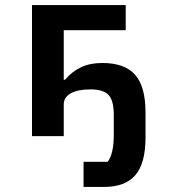

<svg xmlns="http://www.w3.org/2000/svg" viewBox="-20 -536 680 756"><path d="M309 101H404Q428 70 428 -5V-84Q428 -140 407.5 -162Q387 -184 336 -184Q286 -184 258.5 -168.5Q231 -153 231 -125V0H106V-516H475V-417H231V-222H236Q263 -254 298.5 -271Q334 -288 383 -288Q471 -288 512 -241.5Q553 -195 553 -93V5Q553 107 513 153.5Q473 200 390 200H309Z"/></svg>

Font: Writer SemiBold
Style: Regular
Weight: 600
Monospace: yes
Designer: Mike Abbink, Paul van der Laan, Pieter van Rosmalen
Foundry: Bold Monday
Version: Version 2.001 2020